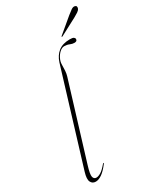

<svg xmlns="http://www.w3.org/2000/svg" viewBox="-215 -938 866 1023"><g transform="rotate(-30 218.5 -426.0)"><path d="M316.5 -719Q333.5 -719 339.8 -714.5Q346 -710 346 -703.5Q346 -690 328.5 -690Q316 -690 302.5 -696Q289 -702 271.5 -702Q258 -702 244.2 -689.8Q230.5 -677.5 221.5 -659.2Q212.5 -641 212.5 -623Q212.5 -603 211.2 -585.8Q210 -568.5 205.5 -554L63.5 -90.5Q48.5 -42 52.2 -25.8Q56 -9.5 71.5 -9.5Q83 -9.5 99 -19Q115 -28.5 138.5 -56.5Q141 -60 143 -58.5Q144.5 -57 142 -54Q118 -22 97 -7.2Q76 7.5 58 7.5Q37.5 7.5 28.8 -10.2Q20 -28 32 -67.5L207 -640Q218.5 -676.5 245 -697.8Q271.5 -719 316.5 -719ZM378 -831.5Q394.5 -845 406 -852.8Q417.5 -860.5 427 -858.5Q435 -857 436.8 -851.2Q438.5 -845.5 436 -839Q432 -829.5 421.2 -822.5Q410.5 -815.5 396 -807.5L291 -752Q286.5 -750 285.5 -751.5Q285 -753.5 288.5 -756.5Z"/></g></svg>

Font: Fraunces 144pt Thin
Style: Italic
Weight: 100
Italic angle: -16°
Version: Version 1.000;[b76b70a41]